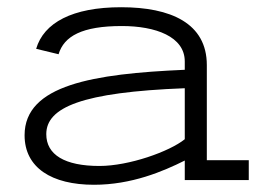

<svg xmlns="http://www.w3.org/2000/svg" viewBox="-20 -498 718 531"><path d="M491 0H668V-55H552V-318C552 -434 452 -478 315 -478C180 -478 101 -435 80 -363L142 -348C157 -398 207 -426 317 -426C410 -426 491 -397 491 -328V-305C238 -294 48 -263 48 -124C48 -34 123 13 240 13C344 13 431 -24 491 -54ZM491 -113C449 -79 337 -39 255 -39C159 -39 108 -70 108 -127C108 -201 206 -243 491 -254Z"/></svg>

Font: Stint Ultra Expanded
Style: Regular
Weight: 400
Width: 7
Designer: Astigmatic (AOETI)
Foundry: Astigmatic (AOETI)
Version: Version 1.000